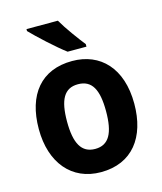

<svg xmlns="http://www.w3.org/2000/svg" viewBox="-115 -851 799 946"><g transform="rotate(-15 284.5 -378.0)"><path d="M270 -766H110V-756C144 -720 231 -640 277 -606H373V-619C345 -654 295 -722 270 -766ZM528 -274C528 -456 429 -556 286 -556C128 -556 41 -450 41 -274C41 -102 134 10 283 10C443 10 528 -103 528 -274ZM185 -274C185 -385 214 -438 284 -438C355 -438 384 -385 384 -274C384 -163 355 -108 285 -108C215 -108 185 -163 185 -274Z"/></g></svg>

Font: Noto Sans Sinhala UI SemiCondensed
Style: Bold
Weight: 700
Width: 4
Designer: Jelle Bosma - Monotype Design Team
Foundry: Monotype Imaging Inc.
Version: Version 2.006